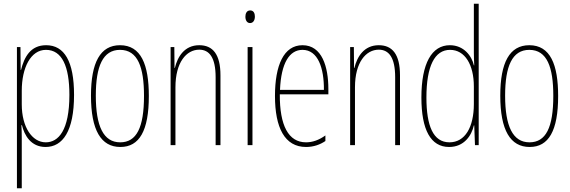

<svg xmlns="http://www.w3.org/2000/svg" viewBox="-20 -780 3066 1032"><path d="M228 -537C143 -537 110 -472 93 -404H91L90 -527H71V232H97V-37C97 -69 96 -95 95 -107H98C111 -53 146 10 225 10C317 10 378 -75 378 -270C378 -450 326 -537 228 -537ZM227 -512C313 -512 353 -424 353 -270C353 -79 294 -15 226 -15C152 -15 97 -98 97 -219V-292C97 -416 145 -512 227 -512Z M780 -264C780 -433 738 -537 625 -537C519 -537 469 -444 469 -266C469 -80 523 10 627 10C729 10 780 -77 780 -264ZM495 -266C495 -424 533 -512 625 -512C721 -512 754 -418 754 -265C754 -94 714 -15 626 -15C536 -15 495 -102 495 -266Z M1051 -537C971 -537 934 -474 920 -415H918L917 -527H897V0H923V-311C923 -445 982 -513 1051 -513C1105 -513 1139 -471 1139 -365V0H1165V-375C1165 -488 1124 -537 1051 -537Z M1325 -724C1305 -724 1299 -706 1299 -690C1299 -672 1307 -656 1324 -656C1340 -656 1350 -670 1350 -691C1350 -707 1344 -724 1325 -724ZM1337 -527H1311V0H1337Z M1606 -537C1505 -537 1458 -429 1458 -264C1458 -94 1510 10 1625 10C1666 10 1701 -3 1729 -22V-52C1694 -27 1660 -15 1625 -15C1530 -15 1483 -106 1484 -273H1745V-301C1745 -421 1711 -537 1606 -537ZM1606 -512C1689 -512 1722 -414 1721 -297H1485C1491 -442 1536 -512 1606 -512Z M2016 -537C1936 -537 1899 -474 1885 -415H1883L1882 -527H1862V0H1888V-311C1888 -445 1947 -513 2016 -513C2070 -513 2104 -471 2104 -365V0H2130V-375C2130 -488 2089 -537 2016 -537Z M2394 10C2475 10 2515 -52 2527 -106H2529L2533 0H2553V-760H2527V-497C2527 -475 2528 -454 2529 -429H2527C2516 -479 2473 -537 2398 -537C2301 -537 2245 -440 2245 -256C2245 -82 2295 10 2394 10ZM2396 -15C2308 -15 2272 -104 2272 -256C2272 -424 2316 -512 2399 -512C2479 -512 2527 -432 2527 -315V-221C2527 -97 2480 -15 2396 -15Z M2980 -264C2980 -433 2938 -537 2825 -537C2719 -537 2669 -444 2669 -266C2669 -80 2723 10 2827 10C2929 10 2980 -77 2980 -264ZM2695 -266C2695 -424 2733 -512 2825 -512C2921 -512 2954 -418 2954 -265C2954 -94 2914 -15 2826 -15C2736 -15 2695 -102 2695 -266Z"/></svg>

Font: Noto Sans Sinhala ExtraCondensed Thin
Style: Regular
Weight: 100
Width: 2
Designer: Jelle Bosma - Monotype Design Team
Foundry: Monotype Imaging Inc.
Version: Version 2.006